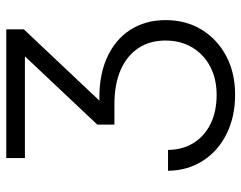

<svg xmlns="http://www.w3.org/2000/svg" viewBox="-100 -470 778 619"><g transform="rotate(-90 289.5 -161.0)"><path d="M293 207.5Q222.7 207.5 167.2 180.2Q111.8 152.8 80.3 103.8Q48.8 54.7 47.9 -8.8H115.2Q115.7 38.6 137.9 74Q160.2 109.4 200 128.7Q239.7 147.9 292.5 147.9Q344.2 147.9 383.8 127.2Q423.3 106.4 445.6 69.1Q467.8 31.7 467.8 -17.1Q467.8 -67.9 443.1 -104.7Q418.5 -141.6 372.8 -161.6Q327.1 -181.6 262.2 -181.6H196.8V-236.8L415.5 -468.8V-470.2H88.9V-530.3H503.9V-473.6L259.3 -214.4V-229.5Q346.2 -233.9 407.5 -207.8Q468.8 -181.6 501.2 -132.1Q533.7 -82.5 533.7 -16.6Q533.7 48.8 502.9 99.4Q472.2 149.9 418 178.7Q363.8 207.5 293 207.5Z"/></g></svg>

Font: Inter 28pt Light
Style: Regular
Weight: 300
Designer: Rasmus Andersson
Foundry: rsms
Version: Version 4.001;git-66647c0bb